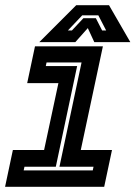

<svg xmlns="http://www.w3.org/2000/svg" viewBox="-20 -718 536 738"><path d="M-0.5 0 29.5 -141.5H149.5L204.5 -398.5H84.5L114.5 -540H375.5L290.5 -141.5H410.5L380.5 0ZM71 -63H336.5L339.5 -77H208.5L293.5 -478H159L156 -464H276.5L194.5 -77H74ZM273 -698H399L481 -556H342.5L317.5 -610L269.5 -556H131ZM296 -659 241 -601H256.5L300.5 -648H348.5L372.5 -601H388L358 -659Z"/></svg>

Font: Tourney Thin
Style: Bold Italic
Weight: 700
Italic angle: -12°
Version: Version 1.015